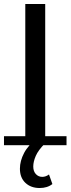

<svg xmlns="http://www.w3.org/2000/svg" viewBox="-22 -720 354 964"><path d="M105 0V-700H205V0ZM-2 -36H312V9H-2ZM177 224Q133 224 105.5 198Q78 172 78 127Q78 88 99 48Q120 8 168 -29L204 0Q170 34 157.5 63Q145 92 145 116Q145 140 158 154Q171 168 190 168Q208 168 224 156L241 204Q216 224 177 224Z"/></svg>

Font: Montserrat Underline Thin Medium
Style: Regular
Weight: 500
Version: Version 9.000